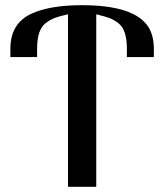

<svg xmlns="http://www.w3.org/2000/svg" viewBox="-20 -720 633 740"><path d="M573 -500H469V-533Q469 -605 437 -630Q419 -644 401.5 -650.5Q384 -657 351 -665V0H242V-665Q207 -657 190 -650.5Q173 -644 155 -630Q123 -605 123 -532V-500H20V-532Q20 -631 103 -668Q174 -700 296 -700Q498 -700 552 -616Q573 -582 573 -532Z"/></svg>

Font: Trochut
Style: Regular
Weight: 400
Designer: Andreu Balius
Foundry: Andreu Balius
Version: Version 1.001